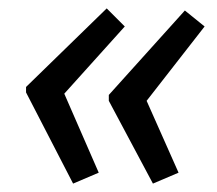

<svg xmlns="http://www.w3.org/2000/svg" viewBox="-20 -491 517 457"><path d="M154 -54 42 -271V-284L234 -471L277 -428L133 -268L215 -80ZM344 -54 239 -251V-265L420 -466L467 -428L329 -251L405 -80Z"/></svg>

Font: Manna Sans
Style: Italic
Weight: 400
Italic angle: -12°
Designer: Monotype Design Team
Foundry: Monotype Imaging Inc.
Version: Version 2.001.1; ttfautohint (v1.8.2)